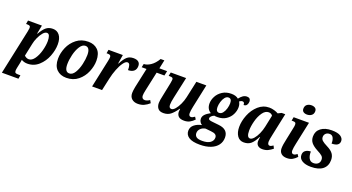

<svg xmlns="http://www.w3.org/2000/svg" viewBox="-85 -1550 4717 2571"><g transform="rotate(20 2273.0 -264.0)"><path d="M110 -397Q118 -439 118 -448Q118 -470 107.5 -477Q97 -484 72 -484H55L64 -536H262L238 -414H244Q281 -480 319 -513Q357 -546 417 -546Q477 -546 512.5 -500.5Q548 -455 548 -372Q548 -290 513.5 -201Q479 -112 411.5 -51Q344 10 252 10Q204 10 166 -13Q165 -9 163.5 4.5Q162 18 158 35L144 101Q137 134 137 150Q137 173 147.5 180.5Q158 188 185 188H219L210 240H-26ZM407 -367Q407 -411 396.5 -439.5Q386 -468 360 -468Q332 -468 304 -434.5Q276 -401 254 -352.5Q232 -304 224 -261L186 -81Q195 -70 212.5 -61Q230 -52 249 -52Q294 -52 330.5 -104.5Q367 -157 387 -231.5Q407 -306 407 -367Z M616 -193Q616 -274 651 -355.5Q686 -437 755.5 -491.5Q825 -546 923 -546Q1006 -546 1057.5 -496Q1109 -446 1109 -343Q1109 -265 1075 -183Q1041 -101 972.5 -45.5Q904 10 806 10Q719 10 667.5 -42Q616 -94 616 -193ZM969 -374Q969 -481 904 -481Q861 -481 827.5 -429Q794 -377 776 -303Q758 -229 758 -167Q758 -59 824 -59Q869 -59 902 -112.5Q935 -166 952 -240.5Q969 -315 969 -374Z M1256 -394Q1264 -430 1264 -452Q1264 -469 1253.5 -476.5Q1243 -484 1220 -484H1202L1211 -536H1415L1395 -409H1400Q1437 -481 1472.5 -513.5Q1508 -546 1565 -546Q1613 -546 1637 -526Q1661 -506 1661 -469Q1661 -421 1632 -395.5Q1603 -370 1549 -370Q1550 -417 1540.5 -441.5Q1531 -466 1508 -466Q1482 -466 1451.5 -424.5Q1421 -383 1394.5 -316Q1368 -249 1352 -174L1314 0H1172Z M1706 -102Q1706 -134 1717 -191L1777 -469H1708L1719 -519Q1763 -519 1815 -553.5Q1867 -588 1909 -659H1962L1936 -536H2046L2032 -469H1921L1862 -196Q1851 -146 1851 -118Q1851 -95 1863 -82Q1875 -69 1895 -69Q1927 -69 1966 -95L1987 -57Q1951 -25 1912.5 -7.5Q1874 10 1824 10Q1772 10 1739 -19Q1706 -48 1706 -102Z M2379 -82Q2379 -98 2383 -120H2377Q2330 -53 2289.5 -22Q2249 9 2189 9Q2135 9 2111 -21Q2087 -51 2087 -99Q2087 -133 2105 -212L2141 -388L2145 -410Q2151 -446 2151 -453Q2151 -471 2140.5 -477.5Q2130 -484 2104 -484H2087L2098 -536H2317L2252 -237Q2236 -167 2236 -127Q2236 -79 2273 -79Q2297 -79 2325 -111.5Q2353 -144 2376.5 -195Q2400 -246 2411 -297L2463 -536H2605L2535 -206Q2522 -145 2522 -111Q2522 -90 2530.5 -79Q2539 -68 2553 -68Q2566 -68 2578 -73.5Q2590 -79 2607 -91L2628 -58Q2600 -28 2566 -9Q2532 10 2485 10Q2428 10 2403.5 -15Q2379 -40 2379 -82Z M2585 116Q2585 63 2627.5 29Q2670 -5 2732 -17Q2713 -28 2700.5 -48.5Q2688 -69 2688 -94Q2688 -126 2712.5 -153Q2737 -180 2789 -208Q2759 -224 2743 -254Q2727 -284 2727 -324Q2727 -375 2754 -426.5Q2781 -478 2834 -512Q2887 -546 2960 -546Q3026 -546 3062 -514Q3086 -546 3112 -564Q3138 -582 3169 -582Q3196 -582 3209 -568Q3222 -554 3222 -531Q3222 -503 3208 -481.5Q3194 -460 3163 -460Q3165 -502 3133 -502Q3113 -502 3090 -484Q3111 -452 3111 -407Q3111 -357 3086.5 -306.5Q3062 -256 3011.5 -222Q2961 -188 2888 -188Q2860 -188 2844 -192Q2821 -182 2805.5 -167Q2790 -152 2790 -137Q2790 -122 2802.5 -116Q2815 -110 2839 -107L2941 -96Q3079 -82 3079 36Q3079 96 3045.5 142Q3012 188 2947 214Q2882 240 2792 240Q2686 240 2635.5 207Q2585 174 2585 116ZM2987 -421Q2987 -486 2941 -486Q2912 -486 2890 -458.5Q2868 -431 2856 -390.5Q2844 -350 2844 -315Q2844 -249 2891 -249Q2920 -249 2942 -277Q2964 -305 2975.5 -345.5Q2987 -386 2987 -421ZM2958 81Q2958 53 2938 38Q2918 23 2872 19L2794 11Q2752 17 2724.5 44.5Q2697 72 2697 108Q2697 142 2721 161.5Q2745 181 2805 181Q2881 181 2919.5 152.5Q2958 124 2958 81Z M3208 -165Q3208 -248 3243.5 -337Q3279 -426 3346 -486Q3413 -546 3501 -546Q3535 -546 3571.5 -535.5Q3608 -525 3630 -511L3679 -535H3730L3664 -222Q3646 -143 3646 -114Q3646 -91 3654 -79Q3662 -67 3677 -67Q3688 -67 3697.5 -71.5Q3707 -76 3726 -88L3745 -49Q3713 -23 3679 -6.5Q3645 10 3600 10Q3559 10 3535 -11Q3511 -32 3511 -70Q3511 -92 3518 -132H3513Q3476 -58 3437 -24Q3398 10 3335 10Q3274 10 3241 -39Q3208 -88 3208 -165ZM3535 -288 3570 -455Q3562 -469 3547 -476.5Q3532 -484 3514 -484Q3465 -484 3427.5 -430.5Q3390 -377 3370 -301Q3350 -225 3350 -164Q3350 -68 3396 -68Q3422 -68 3450 -100Q3478 -132 3501 -183Q3524 -234 3535 -288Z M3932 -688Q3932 -728 3957.5 -748Q3983 -768 4021 -768Q4053 -768 4073.5 -753.5Q4094 -739 4094 -709Q4094 -670 4067.5 -650Q4041 -630 4004 -630Q3972 -630 3952 -644.5Q3932 -659 3932 -688ZM3839 -90Q3839 -139 3860 -230L3894 -394Q3902 -429 3902 -447Q3902 -469 3892 -476.5Q3882 -484 3856 -484H3839L3849 -536H4068L3999 -212Q3993 -184 3988.5 -157Q3984 -130 3984 -111Q3984 -90 3992.5 -79Q4001 -68 4015 -68Q4028 -68 4039 -73Q4050 -78 4068 -91L4089 -58Q4061 -27 4028.5 -8.5Q3996 10 3949 10Q3896 10 3867.5 -16.5Q3839 -43 3839 -90Z M4119 -98Q4119 -141 4149.5 -162Q4180 -183 4223 -183Q4221 -125 4242 -87Q4263 -49 4308 -49Q4347 -49 4371 -70Q4395 -91 4395 -128Q4395 -160 4373.5 -180Q4352 -200 4299 -227Q4239 -259 4209.5 -294.5Q4180 -330 4180 -383Q4180 -458 4237 -502Q4294 -546 4391 -546Q4477 -546 4517 -519.5Q4557 -493 4557 -453Q4557 -378 4447 -378Q4449 -424 4433 -457.5Q4417 -491 4380 -491Q4346 -491 4325.5 -471Q4305 -451 4305 -421Q4305 -391 4327.5 -370.5Q4350 -350 4402 -324Q4463 -294 4490 -257.5Q4517 -221 4517 -168Q4517 -83 4459.5 -36.5Q4402 10 4291 10Q4212 10 4165.5 -18.5Q4119 -47 4119 -98Z"/></g></svg>

Font: Noto Serif Narrow
Style: Bold Italic
Weight: 700
Width: 4
Italic angle: -12°
Designer: Monotype Design Team
Foundry: Monotype Imaging Inc.
Version: Version 1.001